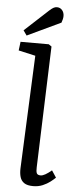

<svg xmlns="http://www.w3.org/2000/svg" viewBox="-64 -1005 410 1051"><g transform="rotate(5 141.0 -479.5)"><path d="M110 -698 17 -719 23 -767H178L194 -756L171 -90Q170 -68 174.5 -58Q179 -48 196 -48Q207 -48 222 -56.5Q237 -65 256 -81L281 -43Q271 -33 253.5 -19.5Q236 -6 212.5 4Q189 14 160 14Q128 14 111 2.5Q94 -9 88 -29.5Q82 -50 83 -77ZM164 -951Q176 -962 185.5 -967.5Q195 -973 205 -973Q223 -973 234 -960Q245 -947 245 -928Q245 -920 243 -911Q241 -902 237 -891L53 -804L34 -831Z"/></g></svg>

Font: Literata
Style: Italic
Weight: 400
Italic angle: -2°
Designer: Latin by Veronika Burian and Jose Scaglione. Greek by Irene Vlachou. Cyrillic by Vera Evstafieva
Foundry: TypeTogether
Version: Version 3.103;gftools[0.9.29]